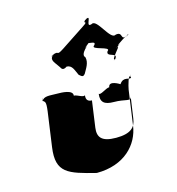

<svg xmlns="http://www.w3.org/2000/svg" viewBox="-112 -939 880 955"><g transform="rotate(-15 328.0 -462.0)"><path d="M228 -637C213 -662 189 -679 206 -700C236 -720 177 -684 207 -704C250 -722 221 -691 267 -721C297 -741 361 -783 391 -803C431 -829 383 -810 416 -836C444 -858 389 -816 419 -836C448 -848 398 -790 436 -803C466 -823 507 -701 537 -721C580 -730 550 -680 591 -704C622 -721 561 -680 591 -700C607 -718 521 -662 538 -668C568 -688 501 -640 531 -660C548 -666 476 -597 505 -604C535 -624 473 -584 503 -604C532 -636 460 -622 477 -652C507 -672 391 -678 421 -698C443 -724 369 -704 402 -730C430 -752 375 -710 405 -730C434 -742 356 -685 376 -698C406 -718 339 -672 363 -652C371 -622 351 -596 338 -572C328 -561 324 -562 308 -576C295 -602 290 -630 261 -631C240 -617 234 -626 228 -637ZM182 -513C142 -513 113 -520 100 -495C100 -495 107 -532 102 -497C111 -488 119 -493 112 -440L87 -262C69 -133 130 -116 269 -81C413 -81 491 -168 504 -262L529 -440C532 -458 549 -523 555 -497C555 -497 561 -530 556 -495C546 -485 520 -512 497 -477C497 -477 444 -512 439 -477C421 -477 388 -449 380 -459C374 -416 394 -400 442 -400C501 -400 526 -379 530 -404L514 -294C508 -253 485 -225 408 -225C331 -225 314 -254 320 -300L339 -436C321 -436 308 -445 312 -470C302 -460 276 -482 258 -482C262 -512 203 -513 182 -513Z"/></g></svg>

Font: Hussar Przerywany
Style: Obl
Weight: 400
Foundry: Cannot Into Space Fonts
Version: Version 0.982